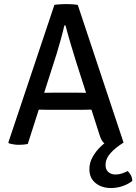

<svg xmlns="http://www.w3.org/2000/svg" viewBox="-20 -707 670 944"><path d="M607.5 134Q616.5 141.5 623.2 154.2Q630 167 630.5 182.5Q613 197 584.8 207.2Q556.5 217.5 526 217.5Q480 217.5 449.8 193Q419.5 168.5 419.5 124.5Q419.5 93 435.5 64.5Q451.5 36 476 12.8Q500.5 -10.5 526.5 -26L587.5 -6Q549.5 17.5 524.2 45Q499 72.5 499 104.5Q499 127.5 513 139.2Q527 151 548 151Q565 151 580.8 145.5Q596.5 140 607.5 134ZM247.5 -683Q259.5 -685 276.5 -686Q293.5 -687 306 -687Q318 -687 335 -686Q352 -685 362.5 -682.5L587.5 -6Q576.5 0.5 560.8 3.8Q545 7 528.5 7Q504.5 7 491.2 -4Q478 -15 468.5 -46.5L354 -404Q340.5 -447.5 326.2 -495.5Q312 -543.5 302 -582H296.5Q289 -549.5 277.8 -509Q266.5 -468.5 258.5 -442.5L116.5 1Q107.5 3 96.2 4Q85 5 73 5Q60 5 47.2 3Q34.5 1 24 -2L21 -6.5ZM231 -167Q226.5 -167 211.8 -167.2Q197 -167.5 182.2 -167.8Q167.5 -168 162.5 -168H117L148.5 -250.5H188.5Q193.5 -250.5 206.5 -250.8Q219.5 -251 232.2 -251.2Q245 -251.5 249.5 -251.5H352Q356.5 -251.5 369.8 -251.2Q383 -251 396.2 -250.8Q409.5 -250.5 414.5 -250.5H455.5L482.5 -168H437Q432.5 -168 417.2 -167.8Q402 -167.5 387.2 -167.2Q372.5 -167 368 -167Z"/></svg>

Font: Signika Negative
Style: Regular
Weight: 400
Designer: Anna Giedry
Foundry: Anna Giedry
Version: Version 2.001